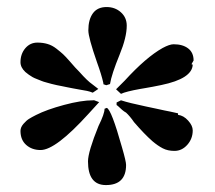

<svg xmlns="http://www.w3.org/2000/svg" viewBox="-20 -742 619 554"><path d="M287.6 -721.7Q312 -721.7 328.9 -706.5Q345.7 -691.4 345.7 -668Q345.7 -634.3 325.2 -584.5Q301.8 -527.3 297.4 -499.5L286.6 -496.1L278.3 -499V-502Q272.9 -526.4 259.8 -562.5Q234.9 -633.8 234.9 -654.3Q234.9 -685.5 248 -703.6Q261.2 -721.7 287.6 -721.7ZM97.2 -309.1Q72.3 -309.1 55.7 -323.7Q39.1 -338.4 39.1 -364.3Q39.1 -374.5 47.4 -384.3Q55.7 -394 63.5 -398.9Q71.3 -403.8 84 -410.2Q114.7 -425.8 164.6 -439.2Q214.4 -452.6 248.5 -452.6H252L266.1 -447.3L234.9 -413.1Q140.6 -309.1 97.2 -309.1ZM339.8 -509.3Q401.4 -576.7 449.2 -603.5Q469.2 -614.3 481 -614.3Q507.3 -614.3 522.9 -602.3Q538.6 -590.3 538.6 -567.4L533.2 -558.1V-555.7H536.1Q534.7 -515.1 445.3 -496.6Q419.4 -491.2 398.9 -487.8L384.8 -485.4Q343.3 -478 329.1 -471.2L314.9 -484.4ZM233.9 -276.4Q233.9 -303.7 264.2 -378.4Q281.7 -413.6 281.7 -428.2L288.1 -430.7Q301.3 -426.3 332 -316.9Q343.8 -276.4 343.8 -266.1Q343.8 -208 285.6 -208Q233.9 -208 233.9 -276.4ZM536.1 -365.7Q536.1 -341.8 520.5 -324.2Q504.9 -306.6 483.4 -306.6Q463.9 -306.6 449.7 -314Q435.5 -321.3 419.9 -334.5Q396.5 -355 366.7 -389.6Q355.5 -406.2 342.8 -418V-417.5Q333.5 -422.9 318.8 -437.5V-437Q318.4 -437 316.4 -439V-446.3L329.1 -452.6Q342.8 -448.2 358.9 -444.3Q375 -440.4 400.9 -434.8Q426.8 -429.2 432.1 -428.2L454.6 -423.3Q461.4 -421.9 471.7 -419.9Q481.9 -418 493.7 -415V-410.6Q509.8 -408.7 522.9 -394Q536.1 -379.4 536.1 -365.7ZM39.1 -562.5Q39.1 -586.4 53 -602.8Q66.9 -619.1 87.9 -619.1Q103.5 -619.1 116.9 -615.2Q130.4 -611.3 142.8 -601.6Q155.3 -591.8 161.9 -585.7Q168.5 -579.6 181.2 -565.2Q193.8 -550.8 196.8 -547.4L209 -534.7Q232.4 -508.3 246.1 -499L263.7 -485.4L247.6 -474.6Q239.3 -478 231.2 -479.7Q223.1 -481.4 210.4 -483.4Q197.8 -485.4 189 -487.3Q186 -487.8 174.3 -490.2Q162.6 -492.7 158.7 -493.4Q154.8 -494.1 144 -496.3Q133.3 -498.5 128.4 -500Q123.5 -501.5 114.3 -503.9Q105 -506.3 99.9 -508.5Q94.7 -510.7 86.9 -513.7Q79.1 -516.6 74 -519.5Q68.8 -522.5 63.2 -526.4Q57.6 -530.3 53.2 -534.2Q39.1 -547.4 39.1 -562.5Z"/></svg>

Font: Corben
Style: Regular
Weight: 400
Designer: vernon adams
Foundry: vernon adams
Version: Version 1.100